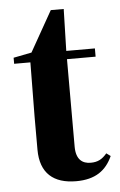

<svg xmlns="http://www.w3.org/2000/svg" viewBox="-48 -645 433 695"><g transform="rotate(-5 168.0 -297.5)"><path d="M201 15C271 15 310 -14 333 -65L318 -76C301 -56 285 -47 259 -47C229 -47 206 -63 206 -110V-428H310V-458H206L210 -610H163L80 -463L14 -450V-428H73L71 -231V-111C71 -25 119 15 201 15Z"/></g></svg>

Font: Source Serif 4 Display
Style: Bold
Weight: 700
Designer: Frank Grießhammer
Foundry: Adobe Systems Incorporated
Version: Version 4.004;hotconv 1.0.117;makeotfexe 2.5.65602